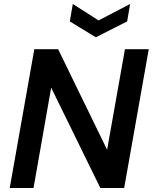

<svg xmlns="http://www.w3.org/2000/svg" viewBox="-20 -948 770 968"><path d="M29 0 153 -700H273L520 -193L610 -700H730L606 0H486L238 -506L149 0ZM636 -928 621 -840 463 -760 332 -840 347 -928 477 -845Z"/></svg>

Font: DM Sans 9pt SemiBold
Style: Italic
Weight: 600
Italic angle: -10°
Version: Version 4.004;gftools[0.9.30]